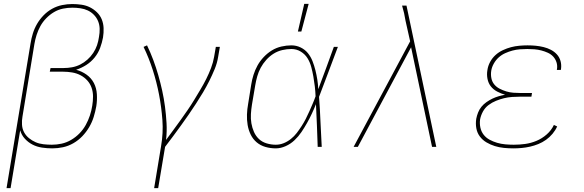

<svg xmlns="http://www.w3.org/2000/svg" viewBox="-20 -764 3040 999"><path d="M14 215 139 -538Q143 -564 151 -590Q159 -616 173 -640Q187 -664 207 -684.5Q227 -705 251.5 -718.5Q276 -732 303 -737.5Q330 -743 356 -743Q380 -743 404 -739.5Q428 -736 448 -726Q468 -716 484.5 -700Q501 -684 509.5 -663Q518 -642 519 -618Q520 -594 516 -569Q511 -542 501 -515Q491 -488 472.5 -465Q454 -442 429 -426Q404 -410 376 -401Q406 -393 430.5 -375.5Q455 -358 468.5 -332Q482 -306 484 -274Q486 -242 481 -211Q476 -183 467.5 -155.5Q459 -128 444 -102.5Q429 -77 408.5 -55.5Q388 -34 362 -19Q336 -4 308 2Q280 8 252 8Q225 8 198.5 4Q172 0 149.5 -11.5Q127 -23 109.5 -42Q92 -61 85 -86L35 215ZM250 -11Q275 -11 300.5 -16.5Q326 -22 350 -36Q374 -50 393.5 -70Q413 -90 426 -113.5Q439 -137 447.5 -162.5Q456 -188 460 -214Q464 -238 464 -262Q464 -286 456.5 -307.5Q449 -329 434 -345.5Q419 -362 399 -372.5Q379 -383 355.5 -387Q332 -391 308 -391H239L243 -410H312Q333 -410 355 -414Q377 -418 397 -428Q417 -438 434.5 -453.5Q452 -469 465 -488.5Q478 -508 485 -529Q492 -550 495 -572Q499 -593 498.5 -614Q498 -635 490.5 -653.5Q483 -672 469 -686.5Q455 -701 437 -709.5Q419 -718 398 -721Q377 -724 356 -724Q332 -724 307.5 -719Q283 -714 261 -701Q239 -688 220.5 -669Q202 -650 190 -628Q178 -606 170.5 -582.5Q163 -559 159 -535L97 -158Q93 -136 94.5 -114.5Q96 -93 105.5 -75.5Q115 -58 131 -45Q147 -32 165.5 -24Q184 -16 206 -13.5Q228 -11 250 -11Z M782 215 818 -3Q830 -72 825 -139.5Q820 -207 807.5 -272Q795 -337 775 -399.5Q755 -462 727 -520L745 -528Q763 -491 777.5 -452Q792 -413 803.5 -373Q815 -333 824 -292Q833 -251 838.5 -209Q844 -167 846.5 -123.5Q849 -80 844 -36Q863 -62 882 -87.5Q901 -113 919.5 -139Q938 -165 956 -191Q974 -217 990 -243.5Q1006 -270 1022.5 -297.5Q1039 -325 1053 -353Q1067 -381 1078 -410Q1089 -439 1094 -468L1103 -520H1124L1115 -468Q1110 -436 1097 -404.5Q1084 -373 1069 -343Q1054 -313 1036.5 -283.5Q1019 -254 1000 -225Q981 -196 961.5 -167.5Q942 -139 921.5 -111Q901 -83 880.5 -55Q860 -27 839 0L803 215Z M1415 8Q1387 8 1361 0.5Q1335 -7 1315.5 -23.5Q1296 -40 1284.5 -63.5Q1273 -87 1268.5 -113.5Q1264 -140 1265 -168Q1266 -196 1271 -223L1287 -323Q1291 -349 1299 -374.5Q1307 -400 1320 -423.5Q1333 -447 1352.5 -467.5Q1372 -488 1395 -502Q1418 -516 1444.5 -522Q1471 -528 1496 -528Q1522 -528 1544.5 -517Q1567 -506 1582 -487.5Q1597 -469 1606 -446Q1615 -423 1621 -399Q1627 -375 1631 -350Q1635 -325 1636 -300Q1657 -355 1677 -410Q1697 -465 1717 -520H1738Q1713 -455 1689 -389.5Q1665 -324 1640 -260Q1645 -195 1647.5 -130Q1650 -65 1654 0H1633Q1631 -55 1629 -111Q1627 -167 1624 -222Q1614 -197 1602.5 -172.5Q1591 -148 1577.5 -124Q1564 -100 1548.5 -77Q1533 -54 1512.5 -34.5Q1492 -15 1466 -3.5Q1440 8 1415 8ZM1415 -11Q1436 -11 1456 -19Q1476 -27 1493.5 -41Q1511 -55 1524 -72Q1537 -89 1549 -107.5Q1561 -126 1571 -145.5Q1581 -165 1589.5 -184.5Q1598 -204 1606.5 -223.5Q1615 -243 1622 -263Q1621 -289 1618 -314.5Q1615 -340 1610.5 -365.5Q1606 -391 1599.5 -415.5Q1593 -440 1580 -461Q1567 -482 1545 -495.5Q1523 -509 1496 -509Q1473 -509 1449 -503.5Q1425 -498 1404 -485Q1383 -472 1365.5 -452.5Q1348 -433 1336.5 -411.5Q1325 -390 1318.5 -367Q1312 -344 1308 -320L1291 -220Q1287 -195 1285.5 -170.5Q1284 -146 1288 -122.5Q1292 -99 1301.5 -77.5Q1311 -56 1327.5 -40.5Q1344 -25 1367.5 -18Q1391 -11 1415 -11ZM1530 -600 1563 -744H1586L1548 -600Z M1820 0 2114 -549 2090 -656Q2087 -676 2082.5 -695.5Q2078 -715 2072 -735H2095L2250 0H2228L2119 -518L1842 0Z M2651 8Q2626 8 2601.5 5.5Q2577 3 2554.5 -4Q2532 -11 2511.5 -23Q2491 -35 2477 -53.5Q2463 -72 2458.5 -96Q2454 -120 2458 -146Q2461 -162 2467.5 -178.5Q2474 -195 2485 -208.5Q2496 -222 2511 -232.5Q2526 -243 2541.5 -250.5Q2557 -258 2574 -263Q2591 -268 2608 -271Q2587 -277 2567 -287.5Q2547 -298 2534 -314.5Q2521 -331 2516.5 -353.5Q2512 -376 2516 -399Q2519 -421 2530 -441.5Q2541 -462 2558 -477.5Q2575 -493 2596.5 -503Q2618 -513 2639 -518.5Q2660 -524 2682 -526Q2704 -528 2725 -528Q2747 -528 2767.5 -526Q2788 -524 2808.5 -519Q2829 -514 2847 -504.5Q2865 -495 2878 -480.5Q2891 -466 2896.5 -446.5Q2902 -427 2899 -405L2898 -400H2877L2878 -404Q2881 -423 2875.5 -440Q2870 -457 2858.5 -469.5Q2847 -482 2830.5 -489.5Q2814 -497 2796.5 -501.5Q2779 -506 2760.5 -507.5Q2742 -509 2724 -509Q2705 -509 2685.5 -507.5Q2666 -506 2647 -501Q2628 -496 2609 -487.5Q2590 -479 2575 -465.5Q2560 -452 2549.5 -433.5Q2539 -415 2536 -396Q2533 -377 2536.5 -358Q2540 -339 2551.5 -325Q2563 -311 2579.5 -302.5Q2596 -294 2614 -288.5Q2632 -283 2651 -281.5Q2670 -280 2690 -280H2748L2745 -261H2687Q2666 -261 2644.5 -259.5Q2623 -258 2602.5 -253Q2582 -248 2561 -239.5Q2540 -231 2522 -217.5Q2504 -204 2493 -184Q2482 -164 2478 -143Q2475 -121 2479.5 -100Q2484 -79 2496.5 -63Q2509 -47 2527.5 -37Q2546 -27 2566.5 -21Q2587 -15 2609 -13Q2631 -11 2653 -11Q2683 -11 2712.5 -15Q2742 -19 2771 -31Q2800 -43 2824.5 -64.5Q2849 -86 2862 -114L2879 -106Q2870 -86 2855 -68Q2840 -50 2821 -36.5Q2802 -23 2781 -14.5Q2760 -6 2738 -1Q2716 4 2694 6Q2672 8 2651 8Z"/></svg>

Font: Iosevka HT Thin Extended
Style: Italic
Weight: 100
Width: 7
Italic angle: -9°
Monospace: yes
Designer: Belleve Invis
Foundry: Belleve Invis
Version: Version 32.3.0; ttfautohint (v1.8.4)